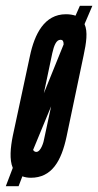

<svg xmlns="http://www.w3.org/2000/svg" viewBox="-32 -604 338 661"><path d="M228 -550C219 -553 208 -555 195 -555C121 -555 87 -487 71 -411L12 -136C4 -96 0 -54 12 -26L-12 37H32L45 3C53 6 63 8 74 8C146 8 179 -49 197 -133L256 -414C265 -456 271 -495 259 -521L286 -584H243ZM119 -283 148 -421C154 -448 162 -467 176 -467C185 -467 187 -461 187 -451ZM144 -238 120 -126C119 -117 109 -81 93 -81C88 -81 84 -84 82 -88Z"/></svg>

Font: League Gothic Condensed Italic
Style: Regular
Weight: 400
Width: 3
Designer: Tyler Finck
Foundry: The League of Moveable Type
Version: Version 1.001;PS 001.001;hotconv 1.0.56;makeotf.lib2.0.21325